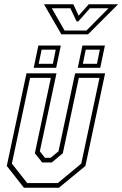

<svg xmlns="http://www.w3.org/2000/svg" viewBox="-20 -886 578 906"><path d="M93 0 12 -103 105 -540H246.5L168 -172L192 -141.5H219L256 -172L334.5 -540H476L383 -103L258 0ZM108.5 -22H252.5L363.5 -114L449.5 -518.5H352L276.5 -163L224.5 -119.5H179L144.5 -163L220 -518.5H122L36 -114ZM347 -566 369 -671H475L453 -566ZM139 -566 161 -671H267L245 -566ZM162.5 -585H229.5L243 -651.5H176.5ZM371 -585H437.5L451 -651.5H384.5ZM269.5 -724 187.5 -866H326L351 -812L399 -866H537.5L395.5 -724ZM284.5 -742H388L492 -847H404.5L349.5 -785H341.5L312 -847H224.5Z"/></svg>

Font: Tourney Condensed ExtraLight
Style: Italic
Weight: 200
Width: 3
Italic angle: -12°
Designer: Tyler Finck
Foundry: Etcetera Type Co
Version: Version 1.010; ttfautohint (v1.8.3)